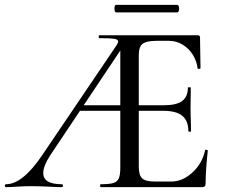

<svg xmlns="http://www.w3.org/2000/svg" viewBox="-25 -770 924 790"><path d="M0 -12Q68 -12 149 -132L448 -574Q461 -592 461 -599Q461 -608 444.5 -610.5Q428 -613 384 -613Q381 -613 381 -619Q381 -625 384 -625H788Q798 -625 798 -616L800 -490Q800 -487 794.5 -486.5Q789 -486 788 -489Q785 -517 769 -543.5Q753 -570 727 -586Q701 -602 670 -602H619Q577 -602 561.5 -589.5Q546 -577 546 -543V-85Q546 -49 560 -36Q574 -23 614 -23H679Q726 -23 766.5 -60Q807 -97 819 -152Q819 -154 823 -154Q825 -154 827.5 -152.5Q830 -151 830 -150Q821 -69 821 -15Q821 -7 817.5 -3.5Q814 0 806 0H389Q387 0 387 -6Q387 -12 389 -12Q425 -12 441.5 -17Q458 -22 464 -36.5Q470 -51 470 -81V-588L498 -604L181 -130Q153 -87 153 -58Q153 -12 229 -12Q234 -12 234 -6Q234 0 229 0Q210 0 174 -2Q132 -4 101 -4Q77 -4 45 -2Q17 0 0 0Q-5 0 -5 -6Q-5 -12 0 -12ZM305 -337H522L529 -314H290ZM648 -314H498V-337H650Q701 -337 724.5 -354.5Q748 -372 748 -409Q748 -411 754 -411Q760 -411 760 -409L759 -325Q759 -295 760 -280L761 -230Q761 -228 755.5 -228Q750 -228 750 -230Q750 -273 725 -293.5Q700 -314 648 -314ZM446 -735Q446 -750 453 -750H704Q708 -750 710 -745.5Q712 -741 712 -735Q712 -729 710 -724Q708 -719 704 -719H453Q446 -719 446 -735Z"/></svg>

Font: Cormorant Garamond Medium
Style: Regular
Weight: 500
Designer: Christian Thalmann (Catharsis Fonts)
Foundry: Catharsis Fonts
Version: Version 4.000